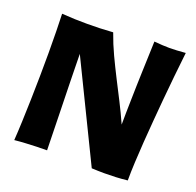

<svg xmlns="http://www.w3.org/2000/svg" viewBox="-134 -893 1076 1056"><g transform="rotate(20 404.0 -365.5)"><path d="M777.8 -752.9Q761.2 -606.4 748.5 -465.8Q743.2 -405.8 737.8 -341.3Q732.4 -276.9 728 -213.9Q723.6 -150.9 720.7 -92Q717.8 -33.2 717.8 15.1Q681.2 19 648.7 20.5Q616.2 22 583 22Q565.9 22 547.4 21.5Q528.8 21 508.8 20L231.9 -548.8Q232.4 -515.1 233.2 -473.1Q233.9 -431.2 234.9 -385.5Q235.8 -339.8 237.1 -292.5Q238.3 -245.1 239.3 -201.2Q241.2 -97.7 244.1 11.2Q214.4 11.2 182.6 12.2Q155.3 13.2 121.8 14.9Q88.4 16.6 55.2 20Q58.6 -28.8 61 -90.6Q63.5 -152.3 65.2 -220.5Q66.9 -288.6 67.9 -358.9Q68.8 -429.2 68.8 -495.1Q68.8 -563.5 67.6 -622.6Q66.4 -681.6 64.9 -723.1Q104.5 -720.2 140.6 -719Q176.8 -717.8 212.9 -717.8Q249.5 -717.8 286.4 -719Q323.2 -720.2 363.8 -723.1Q385.7 -661.1 412.6 -604Q439.5 -546.9 468 -491Q496.6 -435.1 525.4 -378.7Q554.2 -322.3 581.1 -262.2Q581.1 -294.4 581.8 -332.5Q582.5 -370.6 583.5 -411.1Q584.5 -451.7 585.4 -492.7Q586.4 -533.7 587.9 -571.8Q590.3 -660.6 594.2 -752.9Q621.1 -750.5 641.8 -749.3Q662.6 -748 683.1 -748Q703.6 -748 725.6 -749.3Q747.6 -750.5 777.8 -752.9Z"/></g></svg>

Font: Galindo
Style: Regular
Weight: 400
Version: Version 1.000